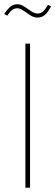

<svg xmlns="http://www.w3.org/2000/svg" viewBox="-20 -887 262 907"><path d="M122 -681V0H100V-681ZM104 -828Q101 -830 92 -836Q83 -842 75.5 -845Q68 -848 62 -848Q48 -848 37.5 -840Q27 -832 14 -813L0 -821Q15 -844 29.5 -855.5Q44 -867 62 -867Q74 -867 84 -862Q94 -857 111 -845Q126 -834 136.5 -828.5Q147 -823 158 -823Q172 -823 183 -832.5Q194 -842 207 -864L221 -857Q207 -829 192 -816.5Q177 -804 158 -804Q144 -804 131.5 -810Q119 -816 104 -828Z"/></svg>

Font: Fira Sans Extra Condensed Thin
Style: Regular
Weight: 250
Width: 1
Designer: Carrois Corporate & Edenspiekermann AG
Foundry: Carrois Corporate GbR & Edenspiekermann AG
Version: Version 4.203